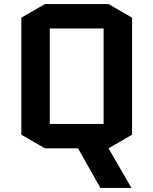

<svg xmlns="http://www.w3.org/2000/svg" viewBox="-20 -725 755 945"><path d="M225 -585V-115H490V-585ZM364 5H201L85 -62V-638L201 -705H514L630 -638V-62L514 5L627 200H474Z"/></svg>

Font: Quantico
Style: Bold
Weight: 700
Designer: Matt Desmond
Foundry: MADtype
Version: Version 2.002